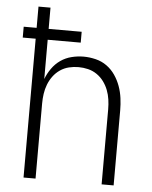

<svg xmlns="http://www.w3.org/2000/svg" viewBox="-53 -784 656 828"><g transform="rotate(5 275.0 -370.0)"><path d="M80 0V-601H24V-648H80V-740H132V-648H275V-601H132V-431Q141 -455 156.5 -477Q172 -499 193.5 -514Q215 -529 241 -535.5Q267 -542 293 -542Q319 -542 345.5 -535.5Q372 -529 393.5 -513.5Q415 -498 430 -476Q445 -454 454 -429Q463 -404 466.5 -377.5Q470 -351 470 -325V0H418V-325Q418 -346 415 -367Q412 -388 404.5 -407.5Q397 -427 384.5 -444Q372 -461 354.5 -473Q337 -485 316.5 -490Q296 -495 275 -495Q254 -495 233.5 -490Q213 -485 195.5 -473Q178 -461 165.5 -444Q153 -427 145.5 -407.5Q138 -388 135 -367Q132 -346 132 -325V0Z"/></g></svg>

Font: Lode Dark
Style: Regular
Weight: 400
Monospace: yes
Designer: Belleve Invis
Foundry: Belleve Invis
Version: Version 29.2.0; ttfautohint (v1.8.3)